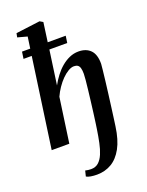

<svg xmlns="http://www.w3.org/2000/svg" viewBox="-191 -910 959 1253"><g transform="rotate(-20 288.5 -283.5)"><path d="M258.5 251.5Q235.5 251.5 215.8 248.2Q196 245 184.5 238L194 199.5Q204 202 213.8 203.2Q223.5 204.5 234 204.5Q265.5 204.5 286 186.2Q306.5 168 320 136Q333.5 104 342.2 62Q351 20 358 -27Q360 -39.5 364 -67.8Q368 -96 372.8 -133Q377.5 -170 382.5 -210.2Q387.5 -250.5 391.8 -288.2Q396 -326 398.8 -354.5Q401.5 -383 401.5 -396.5Q401.5 -422.5 397 -437.2Q392.5 -452 382.8 -458.5Q373 -465 357 -465Q338.5 -465 316.8 -452.2Q295 -439.5 273.2 -417.5Q251.5 -395.5 232.8 -368Q214 -340.5 200.5 -310.5L156.5 0H34L122 -622.5H65L72 -670.5H129L140.5 -750.5L74 -768.5L79.5 -796L247 -817.5L269 -804.5L250.5 -670.5H375.5L368.5 -622.5H244.5L211 -385Q228 -416.5 249.8 -445.2Q271.5 -474 298 -496.5Q324.5 -519 354.5 -532.2Q384.5 -545.5 417.5 -545.5Q470.5 -545.5 500.5 -514.8Q530.5 -484 530 -419Q529.5 -409.5 526.2 -379.2Q523 -349 518 -306.8Q513 -264.5 507 -217.8Q501 -171 495.2 -127.2Q489.5 -83.5 485 -50.8Q480.5 -18 478.5 -4Q466 86.5 435 142.8Q404 199 359 225.2Q314 251.5 258.5 251.5Z"/></g></svg>

Font: Merriweather 72pt SemiBold
Style: Italic
Weight: 600
Italic angle: -7.8°
Version: Version 2.101